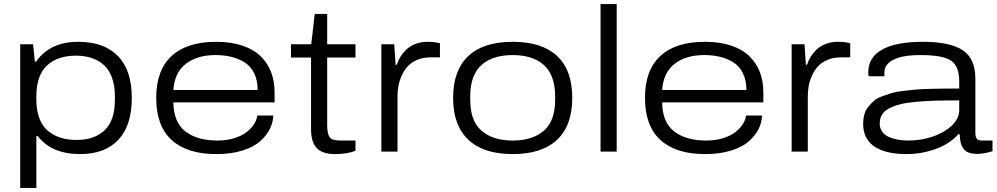

<svg xmlns="http://www.w3.org/2000/svg" viewBox="-20 -743 4887 941"><path d="M79.1 178.2V-525.9H142.1L150.9 -440.9H157.2Q224.1 -538.1 363.8 -538.1Q490.7 -538.1 558.3 -468Q626 -397.9 626 -263.2Q626 -128.4 560.3 -58.1Q494.6 12.2 372.1 12.2Q233.4 12.2 165 -76.2H158.2V178.2ZM356 -57.1Q442.9 -57.1 492.9 -104.7Q543 -152.3 543 -253.9V-272Q543 -323.7 528.8 -362.5Q514.6 -401.4 488.8 -424.6Q462.9 -447.8 428.7 -459Q394.5 -470.2 352.1 -470.2Q262.2 -470.2 210.2 -421.9Q158.2 -373.5 158.2 -271V-254.9Q158.2 -202.6 172.6 -164.1Q187 -125.5 213.9 -102.5Q240.7 -79.6 276.1 -68.4Q311.5 -57.1 356 -57.1Z M1040.5 12.2Q897.5 12.2 821.5 -56.6Q745.6 -125.5 745.6 -263.2Q745.6 -398.9 820.8 -468.5Q896 -538.1 1039.6 -538.1Q1112.3 -538.1 1167.7 -519.5Q1223.1 -501 1257.3 -467.5Q1291.5 -434.1 1308.6 -389.6Q1325.7 -345.2 1325.7 -291V-241.2H829.6Q831.1 -143.1 888.9 -98.6Q946.8 -54.2 1046.4 -54.2Q1090.8 -54.2 1127.9 -65.7Q1165 -77.1 1188.5 -95.5Q1211.9 -113.8 1225.3 -135Q1238.8 -156.2 1240.7 -176.8H1319.3Q1318.4 -143.1 1302.5 -111.1Q1286.6 -79.1 1254.9 -50.8Q1223.1 -22.5 1167.7 -5.1Q1112.3 12.2 1040.5 12.2ZM829.6 -301.8H1242.7Q1242.7 -349.6 1225.6 -384.3Q1208.5 -418.9 1178.5 -437.5Q1148.4 -456.1 1113.3 -464.6Q1078.1 -473.1 1035.6 -473.1Q946.8 -473.1 891.1 -430.4Q835.4 -387.7 829.6 -301.8Z M1621.1 12.2Q1561 12.2 1532.7 -16.8Q1504.4 -45.9 1504.4 -110.8V-460.9H1406.2V-525.9H1505.4L1522.5 -674.8H1583.5V-525.9H1722.2V-460.9H1583.5V-129.9Q1583.5 -87.4 1595.5 -70.8Q1607.4 -54.2 1648.4 -54.2H1722.2V-3.9Q1682.1 12.2 1621.1 12.2Z M1849.1 0V-525.9H1912.1L1918.9 -425.8H1924.8Q1930.2 -443.8 1940.7 -461.7Q1951.2 -479.5 1968.8 -497.6Q1986.3 -515.6 2014.2 -526.9Q2042 -538.1 2075.2 -538.1Q2110.8 -538.1 2136.2 -530.8V-461.9H2089.8Q2053.2 -461.9 2024.4 -449.5Q1995.6 -437 1978 -417.7Q1960.4 -398.4 1948.7 -372.3Q1937 -346.2 1932.6 -321.3Q1928.2 -296.4 1928.2 -271V0Z M2492.7 12.2Q2350.1 12.2 2275.4 -58.1Q2200.7 -128.4 2200.7 -263.2Q2200.7 -398.4 2275.1 -468.3Q2349.6 -538.1 2492.7 -538.1Q2636.2 -538.1 2710.4 -468.5Q2784.7 -398.9 2784.7 -263.2Q2784.7 -127.9 2710.2 -57.9Q2635.7 12.2 2492.7 12.2ZM2700.7 -252.9V-272.9Q2700.7 -325.7 2685.5 -364.7Q2670.4 -403.8 2642.3 -427.2Q2614.3 -450.7 2576.9 -461.9Q2539.6 -473.1 2492.7 -473.1Q2445.8 -473.1 2408.4 -461.9Q2371.1 -450.7 2343 -427.2Q2314.9 -403.8 2299.8 -364.7Q2284.7 -325.7 2284.7 -272.9V-252.9Q2284.7 -150.4 2340.1 -102.3Q2395.5 -54.2 2492.7 -54.2Q2589.8 -54.2 2645.3 -102.3Q2700.7 -150.4 2700.7 -252.9Z M2923.3 0V-723.1H3002.4V0Z M3436 12.2Q3293 12.2 3217 -56.6Q3141.1 -125.5 3141.1 -263.2Q3141.1 -398.9 3216.3 -468.5Q3291.5 -538.1 3435.1 -538.1Q3507.8 -538.1 3563.2 -519.5Q3618.7 -501 3652.8 -467.5Q3687 -434.1 3704.1 -389.6Q3721.2 -345.2 3721.2 -291V-241.2H3225.1Q3226.6 -143.1 3284.4 -98.6Q3342.3 -54.2 3441.9 -54.2Q3486.3 -54.2 3523.4 -65.7Q3560.5 -77.1 3584 -95.5Q3607.4 -113.8 3620.8 -135Q3634.3 -156.2 3636.2 -176.8H3714.8Q3713.9 -143.1 3698 -111.1Q3682.1 -79.1 3650.4 -50.8Q3618.7 -22.5 3563.2 -5.1Q3507.8 12.2 3436 12.2ZM3225.1 -301.8H3638.2Q3638.2 -349.6 3621.1 -384.3Q3604 -418.9 3574 -437.5Q3543.9 -456.1 3508.8 -464.6Q3473.6 -473.1 3431.2 -473.1Q3342.3 -473.1 3286.6 -430.4Q3231 -387.7 3225.1 -301.8Z M3859.9 0V-525.9H3922.9L3929.7 -425.8H3935.5Q3940.9 -443.8 3951.4 -461.7Q3961.9 -479.5 3979.5 -497.6Q3997.1 -515.6 4024.9 -526.9Q4052.7 -538.1 4085.9 -538.1Q4121.6 -538.1 4147 -530.8V-461.9H4100.6Q4064 -461.9 4035.2 -449.5Q4006.3 -437 3988.8 -417.7Q3971.2 -398.4 3959.5 -372.3Q3947.8 -346.2 3943.4 -321.3Q3939 -296.4 3939 -271V0Z M4422.4 12.2Q4376.5 12.2 4339.4 4.4Q4302.2 -3.4 4272.7 -20.3Q4243.2 -37.1 4226.8 -66.2Q4210.4 -95.2 4210.4 -134.8Q4210.4 -160.2 4216.1 -181.4Q4221.7 -202.6 4235.1 -219Q4248.5 -235.4 4262.7 -248.3Q4276.9 -261.2 4302 -270.5Q4327.1 -279.8 4347.9 -286.4Q4368.7 -293 4403.8 -297.1Q4439 -301.3 4464.4 -303.7Q4489.7 -306.2 4533 -307.4Q4576.2 -308.6 4604.2 -308.8Q4632.3 -309.1 4681.2 -309.1V-344.2Q4681.2 -418.9 4640.9 -446Q4600.6 -473.1 4492.2 -473.1Q4403.3 -473.1 4358.9 -450.4Q4314.5 -427.7 4314.5 -389.2V-369.1H4237.3Q4235.4 -378.9 4235.4 -389.2Q4235.4 -461.4 4303 -499.8Q4370.6 -538.1 4504.4 -538.1Q4635.7 -538.1 4698 -497.1Q4760.3 -456.1 4760.3 -356.9V-92.8Q4760.3 -70.8 4767.8 -62.5Q4775.4 -54.2 4795.4 -54.2H4844.2V-2Q4801.8 11.2 4769.5 11.2Q4743.2 11.2 4725.8 4.2Q4708.5 -2.9 4699.7 -17.1Q4690.9 -31.2 4687.7 -46.6Q4684.6 -62 4683.6 -85H4676.3Q4636.2 -38.6 4566.7 -13.2Q4497.1 12.2 4422.4 12.2ZM4433.6 -54.2Q4492.7 -54.2 4549.1 -72.8Q4605.5 -91.3 4643.3 -126.2Q4681.2 -161.1 4681.2 -203.1V-251Q4611.3 -251 4562 -249.5Q4512.7 -248 4465.8 -243.7Q4418.9 -239.3 4388.9 -231.2Q4358.9 -223.1 4335.7 -210.7Q4312.5 -198.2 4302 -179.9Q4291.5 -161.6 4291.5 -137.2Q4291.5 -114.3 4303.7 -97.4Q4315.9 -80.6 4336.9 -71.5Q4357.9 -62.5 4381.8 -58.3Q4405.8 -54.2 4433.6 -54.2Z"/></svg>

Font: Archivo Expanded Light
Style: Regular
Weight: 300
Width: 7
Designer: Hector Gatti
Foundry: Omnibus-Type
Version: Version 2.001